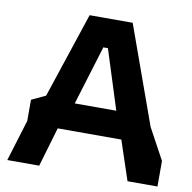

<svg xmlns="http://www.w3.org/2000/svg" viewBox="-79 -786 865 865"><g transform="rotate(10 353.5 -353.5)"><path d="M10 0 68 -189V-286L132 -316L262 -707H459L620 -259L697 -117V0H560L500 -180H209L156 0ZM265 -304H455L369 -575H348Z"/></g></svg>

Font: Rowdies Light
Style: Regular
Weight: 300
Designer: Jaikishan Patel
Version: Version 1.000; ttfautohint (v1.8.3)